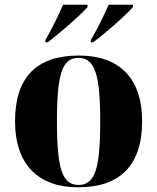

<svg xmlns="http://www.w3.org/2000/svg" viewBox="-20 -786 668 816"><path d="M173 -616V-606H183C230 -642 322 -721 352 -756V-766H248C229 -721 199 -661 173 -616ZM366 -616V-606H376C424 -642 515 -721 545 -756V-766H442C422 -721 393 -661 366 -616ZM312 10C490 10 584 -83 584 -271C584 -459 482 -550 315 -550C137 -550 44 -459 44 -271C44 -83 146 10 312 10ZM314 0C245 0 222 -67 222 -271C222 -473 245 -540 313 -540C382 -540 406 -473 406 -271C406 -67 383 0 314 0Z"/></svg>

Font: Noto Serif Display ExtraBold
Style: Regular
Weight: 800
Designer: Monotype Design Team
Foundry: Monotype Imaging Inc.
Version: Version 2.009